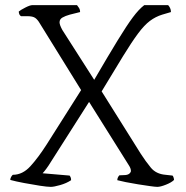

<svg xmlns="http://www.w3.org/2000/svg" viewBox="-20 -728 723 748"><path d="M178 0Q164 0 135 -4.5Q106 -9 74 -15Q42 -21 20 -27Q20 -33 23.5 -39Q27 -45 30 -47Q68 -47 98.5 -80.5Q129 -114 161 -164L296 -377L135 -637Q127 -651 117.5 -658Q108 -665 86 -665H62Q54 -669 53 -683Q60 -689 78.5 -698.5Q97 -708 106 -708H280Q283 -704 287.5 -697.5Q292 -691 292 -681L252 -671Q234 -666 223 -659.5Q212 -653 212 -641Q212 -631 223 -611L347 -417Q403 -513 438.5 -571Q474 -629 497.5 -660.5Q521 -692 542 -708H635Q639 -704 642.5 -697Q646 -690 646 -681L612 -671Q586 -663 564 -646.5Q542 -630 517.5 -597Q493 -564 459.5 -509.5Q426 -455 376 -372L529 -128Q547 -100 567.5 -75Q588 -50 625 -47L652 -44Q654 -43 656 -37Q658 -31 658 -27Q648 -17 626.5 -8.5Q605 0 593 0Q585 0 564 -3Q543 -6 517.5 -10Q492 -14 470 -18.5Q448 -23 437 -26Q437 -32 439.5 -37Q442 -42 445 -45L468 -46Q479 -47 484.5 -52Q490 -57 490 -62Q490 -72 482 -84L327 -331L178 -97Q169 -82 160 -70Q151 -58 146 -53L251 -44Q253 -42 255 -37.5Q257 -33 257 -26Q239 -14 214.5 -7Q190 0 178 0Z"/></svg>

Font: Texturina 72pt ExtraLight
Style: Regular
Weight: 200
Designer: Guillermo Torres Carreño
Foundry: Omnibus-Type
Version: Version 1.002; ttfautohint (v1.8.3)